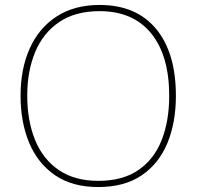

<svg xmlns="http://www.w3.org/2000/svg" viewBox="-20 -745 794 775"><path d="M690 -358Q690 -250 655.5 -167Q621 -84 551.5 -37Q482 10 376 10Q272 10 202.5 -37.5Q133 -85 98 -168Q63 -251 63 -359Q63 -467 100 -549.5Q137 -632 208.5 -678.5Q280 -725 382 -725Q530 -725 610 -628.5Q690 -532 690 -358ZM90 -359Q90 -259 121 -181.5Q152 -104 216 -59.5Q280 -15 377 -15Q475 -15 538.5 -58.5Q602 -102 632.5 -179.5Q663 -257 663 -358Q663 -521 590 -610.5Q517 -700 382 -700Q284 -700 219 -656Q154 -612 122 -535Q90 -458 90 -359Z"/></svg>

Font: Noto Sans Thin
Style: Regular
Weight: 100
Designer: Monotype Design Team
Foundry: Monotype Imaging Inc.
Version: Version 2.007